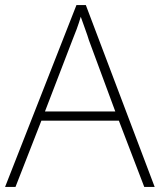

<svg xmlns="http://www.w3.org/2000/svg" viewBox="-20 -736 630 756"><path d="M548 0 448 -261H143L41 0H0L281 -716H318L589 0ZM330 -578Q325 -595 316 -619.5Q307 -644 298 -670Q291 -646 282 -621.5Q273 -597 265 -578L157 -297H434Z"/></svg>

Font: Noto Sans Lao Looped ExtraLight
Style: Regular
Weight: 200
Designer: Mark Frömberg, Ben Mitchell
Foundry: The Fontpad Ltd
Version: Version 1.002; ttfautohint (v1.8.4.7-5d5b)